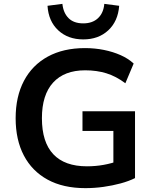

<svg xmlns="http://www.w3.org/2000/svg" viewBox="-20 -964 797 994"><path d="M422 10Q307 10 226.5 -34Q146 -78 103.5 -159Q61 -240 61 -352Q61 -464 104 -545.5Q147 -627 227.5 -671Q308 -715 420 -715Q471 -715 518 -705.5Q565 -696 604.5 -678.5Q644 -661 672 -635L629 -533Q581 -569 531 -584.5Q481 -600 421 -600Q313 -600 255 -536.5Q197 -473 197 -352Q197 -228 256 -165.5Q315 -103 430 -103Q475 -103 516.5 -110.5Q558 -118 596 -132L567 -73V-286H407V-388H679V-42Q647 -26 604.5 -14.5Q562 -3 515.5 3.5Q469 10 422 10ZM411 -760Q332 -760 281.5 -807Q231 -854 226 -934L303 -944Q308 -897 335 -870Q362 -843 411 -843Q459 -843 487.5 -870Q516 -897 520 -944L597 -934Q591 -854 540.5 -807Q490 -760 411 -760Z"/></svg>

Font: Nunito Sans 10pt
Style: Bold
Weight: 700
Designer: Vernon Adams
Foundry: Vernon Adams
Version: Version 3.101;gftools[0.9.27]